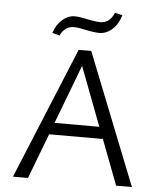

<svg xmlns="http://www.w3.org/2000/svg" viewBox="-58 -908 797 957"><g transform="rotate(5 340.5 -429.0)"><path d="M473 -226H204L118 0H43L314 -658H377L638 0H559ZM281 -823Q303 -823 343 -814Q349 -813 371 -809Q393 -805 410 -805Q433 -805 450.5 -818.5Q468 -832 478 -858L516 -849Q503 -804 473.5 -777.5Q444 -751 409 -751Q391 -751 369 -755Q347 -759 341 -760Q303 -769 281 -769Q258 -769 240.5 -756.5Q223 -744 213 -721L176 -731Q189 -772 218 -797.5Q247 -823 281 -823ZM450 -285 338 -580 226 -285Z"/></g></svg>

Font: LXGW Bright GB
Style: Regular
Weight: 400
Designer: Christian Thalmann (Catharsis Fonts)
Foundry: LXGW / Christian Thalmann (Catharsis Fonts) / Fontworks Inc.
Version: Version 5.510